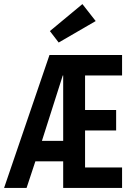

<svg xmlns="http://www.w3.org/2000/svg" viewBox="-27 -919 627 939"><path d="M-7 0 215 -650H570V-550H389V-381H541V-281H389V-100H570V0H282V-130H146L103 0ZM178 -230H282V-550H280ZM260 -711 217 -767 376 -899 441 -816Z"/></svg>

Font: Sometype Mono
Style: Bold
Weight: 700
Monospace: yes
Designer: Ryoichi Tsunekawa
Foundry: Dharma Type
Version: Version 1.000; ttfautohint (v1.8.3)